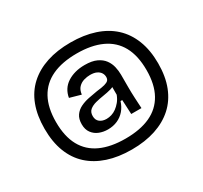

<svg xmlns="http://www.w3.org/2000/svg" viewBox="-153 -859 1236 1171"><g transform="rotate(-30 464.5 -273.5)"><path d="M464 103Q370 103 296 78.5Q222 54 170.5 7Q119 -40 92 -110Q65 -180 65 -273Q65 -365 91.5 -435.5Q118 -506 170 -553.5Q222 -601 296 -625.5Q370 -650 464 -650Q558 -650 632.5 -625.5Q707 -601 758.5 -553.5Q810 -506 837.5 -435.5Q865 -365 865 -273Q865 -180 837.5 -110Q810 -40 758 7Q706 54 632 78.5Q558 103 464 103ZM464 26Q568 26 638.5 -6.5Q709 -39 746 -105.5Q783 -172 783 -273Q783 -374 746.5 -440.5Q710 -507 638.5 -540Q567 -573 464 -573Q361 -573 290 -540Q219 -507 182.5 -440.5Q146 -374 146 -273Q146 -172 182.5 -105.5Q219 -39 290 -6.5Q361 26 464 26ZM424 -136Q441 -136 459 -141.5Q477 -147 493.5 -159Q510 -171 525 -189Q540 -207 550 -233V-305L570 -302Q557 -287 531.5 -280Q506 -273 476.5 -268.5Q447 -264 420 -257Q393 -250 375.5 -235.5Q358 -221 358 -193Q358 -165 376.5 -150.5Q395 -136 424 -136ZM399 -76Q367 -76 339 -87Q311 -98 293 -122Q275 -146 275 -183Q275 -221 291.5 -244.5Q308 -268 334.5 -281Q361 -294 393 -300.5Q425 -307 456 -312Q493 -316 513 -321.5Q533 -327 541 -335.5Q549 -344 549 -359Q549 -375 540.5 -388.5Q532 -402 514.5 -410.5Q497 -419 469 -419Q448 -419 425.5 -412.5Q403 -406 386.5 -389Q370 -372 366 -340L288 -362Q293 -392 308 -415.5Q323 -439 347.5 -455Q372 -471 403 -479.5Q434 -488 471 -488Q522 -488 554 -473Q586 -458 603.5 -434Q621 -410 627.5 -381.5Q634 -353 634 -326V-238Q634 -219 634.5 -200Q635 -181 636 -162Q637 -143 638 -124Q639 -105 640 -87H568Q567 -114 565.5 -139Q564 -164 563 -188H551Q540 -153 518.5 -128Q497 -103 466.5 -89.5Q436 -76 399 -76Z"/></g></svg>

Font: Bricolage Grotesque 20pt
Style: Regular
Weight: 400
Version: Version 1.001;gftools[0.9.33.dev8+g029e19f]